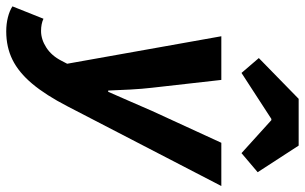

<svg xmlns="http://www.w3.org/2000/svg" viewBox="-236 -583 978 616"><g transform="rotate(90 253.0 -275.0)"><path d="M45.7 194Q21.7 194 0.7 188.7Q-20.3 183.4 -34.6 174.1L5.1 74.6Q21.7 82.3 44.4 82.3Q71.3 82.3 97.4 65.5Q123.6 48.8 139.9 16.9L149.5 -1.5L61.3 -496.1H201.4L226.6 -273.1Q230.2 -242.4 232.3 -203.9Q234.4 -165.3 235.5 -133.1H239.5Q254.2 -165.6 270.4 -203.6Q286.6 -241.6 300.6 -273.1L403.1 -496.1H541.8L286.3 -2.9Q250 67.5 213.6 110.7Q177.2 154 136.6 174Q96.1 194 45.7 194ZM179 -560.8 131.3 -616.4 262.1 -744.2H412.1L497.5 -612.7L436.3 -560.8L330.5 -656.6H326.5Z"/></g></svg>

Font: Source Sans Variable
Style: Italic
Weight: 200
Italic angle: -11°
Designer: Paul D. Hunt
Foundry: Adobe Systems Incorporated
Version: Version 3.006;hotconv 1.0.111;makeotfexe 2.5.65597